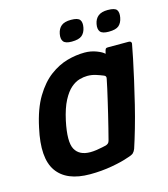

<svg xmlns="http://www.w3.org/2000/svg" viewBox="-97 -694 679 776"><g transform="rotate(-15 242.5 -305.5)"><path d="M185 6Q87 6 47 -51Q7 -108 34 -229Q50 -305 79 -353Q108 -401 143.5 -427.5Q179 -454 216.5 -464.5Q254 -475 290 -475Q316 -475 339.5 -466Q363 -457 371 -448L375 -463Q377 -469 380 -470Q383 -471 389 -471H473Q485 -471 485 -461Q481 -438 473 -399.5Q465 -361 454.5 -314.5Q444 -268 432 -219Q420 -170 407 -125Q394 -80 383 -47Q379 -37 373 -31Q367 -25 346 -19Q322 -10 277.5 -2Q233 6 185 6ZM209 -80Q221 -80 235 -82Q249 -84 260 -86.5Q271 -89 276 -90Q282 -92 286 -95.5Q290 -99 292 -107Q298 -130 304.5 -156Q311 -182 317.5 -209Q324 -236 330 -262Q336 -288 341 -310Q346 -332 349 -348Q351 -355 349 -359Q347 -363 341 -365Q329 -370 312 -375.5Q295 -381 276 -381Q261 -381 243 -376Q225 -371 207 -355.5Q189 -340 173 -309.5Q157 -279 146 -229Q128 -144 145.5 -112Q163 -80 209 -80ZM312 -574Q308 -553 295 -542Q282 -531 252 -531Q226 -531 217.5 -542Q209 -553 213 -574Q217 -595 230.5 -606Q244 -617 271 -617Q300 -617 308 -606Q316 -595 312 -574ZM466 -574Q462 -553 449.5 -542Q437 -531 407 -531Q380 -531 371.5 -542Q363 -553 367 -574Q371 -595 385 -606Q399 -617 425 -617Q455 -617 462.5 -606Q470 -595 466 -574Z"/></g></svg>

Font: Glory Thin SemiBold
Style: Italic
Weight: 600
Italic angle: -12°
Version: Version 1.011